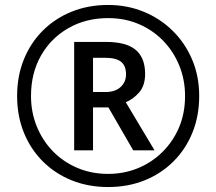

<svg xmlns="http://www.w3.org/2000/svg" viewBox="-20 -744 872 774"><path d="M279 -138V-575H407Q489 -575 527 -543Q565 -511 565 -446Q565 -399 541 -371.5Q517 -344 487 -332L603 -138H517L417 -311H355V-138ZM405 -373Q444 -373 466 -393Q488 -413 488 -444Q488 -479 468 -495Q448 -511 404 -511H355V-373ZM416 10Q336 10 269 -17Q202 -44 152.5 -93.5Q103 -143 76 -210Q49 -277 49 -357Q49 -437 76 -504Q103 -571 152.5 -620.5Q202 -670 269 -697Q336 -724 416 -724Q492 -724 558.5 -697Q625 -670 675.5 -620.5Q726 -571 754.5 -504Q783 -437 783 -357Q783 -277 756 -210Q729 -143 679.5 -93.5Q630 -44 563 -17Q496 10 416 10ZM416 -43Q480 -43 536 -66Q592 -89 635 -131.5Q678 -174 702 -231Q726 -288 726 -357Q726 -422 703 -479Q680 -536 638.5 -579Q597 -622 540.5 -646.5Q484 -671 416 -671Q326 -671 255.5 -630.5Q185 -590 145 -519.5Q105 -449 105 -357Q105 -292 128 -235Q151 -178 192.5 -135Q234 -92 291 -67.5Q348 -43 416 -43Z"/></svg>

Font: Noto Sans Tangsa
Style: Regular
Weight: 400
Designer: David Williams
Foundry: Google LLC
Version: Version 1.504